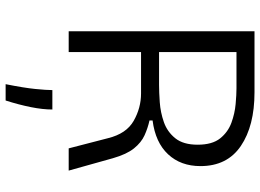

<svg xmlns="http://www.w3.org/2000/svg" viewBox="-141 -559 924 682"><g transform="rotate(90 321.0 -218.0)"><path d="M91 0V-660H308Q427 -660 498.5 -611.5Q570 -563 570 -468Q570 -398 528 -353Q486 -308 408 -298V-287Q435 -281 460.5 -269.5Q486 -258 507 -232Q528 -206 542 -157L586 0H507L471 -139Q455 -205 409 -231Q363 -257 312 -257H165V0ZM165 -321H282Q307 -321 343 -323.5Q379 -326 413.5 -338Q448 -350 471 -378.5Q494 -407 494 -458Q494 -510 471.5 -538Q449 -566 416 -578Q383 -590 349.5 -593Q316 -596 294 -596H165ZM279 224Q292 159 296 119Q300 79 300 58H369Q369 92 360.5 134.5Q352 177 337 224Z"/></g></svg>

Font: Bricolage Grotesque 10pt Light
Style: Regular
Weight: 300
Designer: Mathieu Triay
Foundry: Atelier Triay
Version: Version 1.000; ttfautohint (v1.8.4.7-5d5b);gftools[0.9.32]